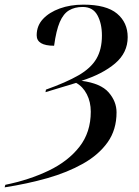

<svg xmlns="http://www.w3.org/2000/svg" viewBox="-102 -567 600 827"><path d="M-79 229Q24 208 107.5 168Q191 128 240 65.5Q289 3 289 -86Q289 -128 272 -161Q255 -194 226 -210L94 -170L96 -181Q183 -212 236 -242.5Q289 -273 313 -313.5Q337 -354 337 -414Q337 -466 317.5 -501.5Q298 -537 254 -537Q220 -537 195.5 -522.5Q171 -508 155.5 -472Q140 -436 131 -370Q56 -370 56 -415Q56 -456 83 -485Q110 -514 155.5 -530.5Q201 -547 257 -547Q356 -547 402 -508.5Q448 -470 448 -407Q448 -340 394 -294Q340 -248 249 -219Q332 -208 366 -169Q400 -130 400 -83Q400 -8 361.5 46Q323 100 255.5 138Q188 176 101.5 200.5Q15 225 -82 240Z"/></svg>

Font: Noto Serif Display Medium
Style: Italic
Weight: 500
Italic angle: -12°
Designer: Monotype Design Team
Foundry: Monotype Imaging Inc.
Version: Version 2.009